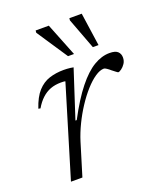

<svg xmlns="http://www.w3.org/2000/svg" viewBox="-133 -803 754 891"><g transform="rotate(-20 243.5 -358.0)"><path d="M198 -446.5Q194 -448 188 -448.2Q182 -448.5 176 -448.5Q147.5 -448.5 124.2 -439.8Q101 -431 81.8 -413.2Q62.5 -395.5 46.5 -368L36.5 -370Q54 -422.5 79.2 -450.2Q104.5 -478 137 -488.5Q169.5 -499 208.5 -499Q216.5 -499 224.8 -498.5Q233 -498 241.2 -497Q249.5 -496 256 -494.5L179.5 -259.5H186Q232.5 -347.5 274.8 -400.2Q317 -453 356.5 -476.5Q396 -500 434.5 -500Q463.5 -500 475.2 -488.8Q487 -477.5 487 -459.5Q487 -442.5 478.5 -429.8Q470 -417 459.5 -409.5Q449 -402 443.5 -402Q441.5 -402 433.8 -408Q426 -414 417 -421Q408 -429 399 -435Q390 -441 386 -441Q366 -441 341.8 -424.5Q317.5 -408 292 -379.5Q266.5 -351 242.8 -314.8Q219 -278.5 199.8 -238.8Q180.5 -199 168.5 -160.5L119.5 0H63ZM279 -552H249.5L148 -704.5L149 -715.5H214ZM400 -552H372L314.5 -705L315.5 -715.5H376.5Z"/></g></svg>

Font: Newsreader 9pt Light
Style: Italic
Weight: 300
Italic angle: -17°
Designer: Hugues Gentile
Foundry: Production Type
Version: Version 1.003